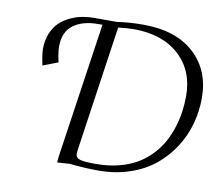

<svg xmlns="http://www.w3.org/2000/svg" viewBox="-79 -807 1059 911"><g transform="rotate(10 450.5 -351.5)"><path d="M90.8 -513.2Q90.8 -556.2 104.7 -590.1Q118.7 -624 140.6 -644.5Q162.6 -665 191.7 -678.5Q220.7 -691.9 248.3 -697Q275.9 -702.1 304.2 -702.1H414.1Q473.1 -710.9 541 -710.9Q697.8 -710.9 785.9 -630.4Q874 -549.8 874 -416Q874 -352.1 857.2 -291Q840.3 -230 805.4 -175.8Q770.5 -121.6 720.9 -80.8Q671.4 -40 601.6 -16.1Q531.7 7.8 450.2 7.8Q384.3 7.8 311 0L251 3.9L252.9 -22L349.1 -676.8H329.1Q252.9 -676.8 208.5 -643.1Q164.1 -609.4 164.1 -539.1Q164.1 -524.4 168 -499L174.8 -464.8L102.1 -437L96.2 -466.8Q90.8 -498 90.8 -513.2ZM335 -54.2Q335 -34.2 355 -27.6Q375 -21 432.1 -21Q492.2 -21 543.5 -34.2Q594.7 -47.4 631.8 -69.8Q668.9 -92.3 698.2 -123.5Q727.5 -154.8 746.1 -189.5Q764.6 -224.1 776.9 -263.4Q789.1 -302.7 793.9 -339.4Q798.8 -376 798.8 -413.1Q798.8 -535.2 718.3 -608.6Q637.7 -682.1 500 -682.1Q472.2 -682.1 424.8 -676.8L336.9 -73.2Q335 -59.6 335 -54.2Z"/></g></svg>

Font: Dihjauti
Style: Italic
Weight: 400
Italic angle: -9°
Designer: T. Christopher White
Version: Version 3.0.0